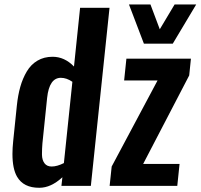

<svg xmlns="http://www.w3.org/2000/svg" viewBox="-20 -845 912 873"><path d="M634.3 -646.5 566.4 -824.7H664.1L706.5 -711.9L773.9 -824.7H872.1L765.6 -646.5ZM478.5 0 487.8 -87.9 696.3 -479H544.4L554.7 -578.1H848.1L840.3 -502L630.9 -99.6H796.4L786.1 0ZM159.2 8.8Q158.7 8.8 157.7 8.8Q86.9 8.8 57.6 -41.5Q36.6 -77.6 36.6 -145Q36.6 -171.9 40 -203.6L56.6 -364.7Q61.5 -412.1 72.3 -450.2Q83 -488.3 101.8 -520Q120.6 -551.8 150.4 -569.3Q180.2 -586.9 219.2 -586.9Q273.4 -586.9 316.4 -542.5L344.2 -809.6H478L393.1 0H259.3L263.7 -39.1Q211.9 8.8 159.2 8.8ZM214.8 -87.9Q239.7 -87.9 270.5 -103.5L309.1 -473.1Q282.7 -491.2 256.8 -491.2Q204.1 -491.2 194.3 -400.4L172.9 -193.4Q170.9 -168.9 170.9 -148.4Q170.9 -144.5 170.9 -140.6Q171.4 -117.2 182.4 -102.5Q193.4 -87.9 214.8 -87.9Z"/></svg>

Font: Oswald
Style: Medium
Weight: 500
Designer: Vernon Adams
Foundry: Vernon Adams
Version: 3.0; ttfautohint (v0.94.23-7a4d-dirty) -l 8 -r 50 -G 150 -x 